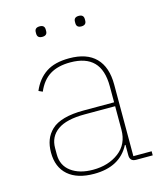

<svg xmlns="http://www.w3.org/2000/svg" viewBox="-107 -771 732 862"><g transform="rotate(-15 259.5 -339.5)"><path d="M158.2 -642.1Q134.8 -642.1 134.8 -663.1V-669.9Q134.8 -690.9 158.2 -690.9Q181.2 -690.9 181.2 -669.9V-663.1Q181.2 -642.1 158.2 -642.1ZM316.9 -663.1V-669.9Q316.9 -690.9 339.8 -690.9Q362.8 -690.9 362.8 -669.9V-663.1Q362.8 -642.1 339.8 -642.1Q316.9 -642.1 316.9 -663.1ZM224.1 12.2Q146 12.2 103.5 -24.9Q61 -62 61 -129.9Q61 -162.6 70.6 -188Q80.1 -213.4 101.3 -233.6Q122.6 -253.9 160.4 -264.4Q198.2 -274.9 251 -274.9H393.1V-349.1Q393.1 -425.8 356.9 -462.4Q320.8 -499 249 -499Q191.4 -499 154.3 -476.1Q117.2 -453.1 96.2 -403.8L78.1 -412.1Q100.1 -463.9 140.9 -491Q181.6 -518.1 249 -518.1Q330.6 -518.1 372.3 -475.6Q414.1 -433.1 414.1 -352.1V-19H499V0H421.9Q393.1 0 393.1 -28.8V-77.1H390.1Q343.8 12.2 224.1 12.2ZM224.1 -6.8Q295.9 -6.8 344.5 -43.7Q393.1 -80.6 393.1 -147.9V-256.8H252Q166 -256.8 125 -227.3Q84 -197.8 84 -145V-115.2Q84 -64 122.6 -35.4Q161.1 -6.8 224.1 -6.8Z"/></g></svg>

Font: Anuphan Thin
Style: Regular
Weight: 250
Designer: Mike Abbink, Paul van der Laan, Pieter van Rosmalen, Mint Tantisuwanna
Foundry: Bold Monday; Cadson Demak
Version: Version 3.002;hotconv 1.0.109;makeotfexe 2.5.65596